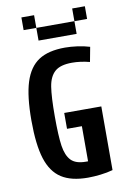

<svg xmlns="http://www.w3.org/2000/svg" viewBox="-91 -867 620 931"><g transform="rotate(-10 219.0 -401.5)"><path d="M388.7 -320.3V-6.8Q361.3 1 327.6 4.9Q293.9 8.8 265.6 8.8Q183.6 8.8 135.3 -22.5Q86.9 -53.7 64.9 -123Q43 -192.4 43 -311.5Q43 -430.7 64.9 -500Q86.9 -569.3 134.8 -600.6Q182.6 -631.8 264.6 -631.8Q292 -631.8 324.7 -627.4Q357.4 -623 385.7 -614.3L372.1 -542Q326.2 -553.7 285.2 -553.7Q227.5 -553.7 200.7 -529.8Q173.8 -505.9 166 -457Q158.2 -408.2 158.2 -311.5Q158.2 -214.8 165.5 -166Q172.9 -117.2 195.8 -93.3Q218.8 -69.3 268.6 -69.3H279.3V-242.2H206.1V-320.3ZM82 -812.5H144.5V-750H82ZM332 -812.5H394.5V-750H332ZM332 -750V-687.5H144.5V-750Z"/></g></svg>

Font: Sudo
Style: Bold
Weight: 700
Monospace: yes
Designer: Jens Kutilek
Foundry: Jens Kutilek
Version: Version 0.040